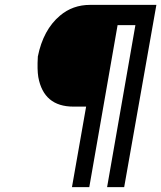

<svg xmlns="http://www.w3.org/2000/svg" viewBox="-20 -770 661 787"><path d="M275 -3 333 -333H281Q159 -333 137 -454Q132 -485 135 -536V-538Q157 -648 226 -706Q278 -750 349 -750H621L489 -3H419L535 -667H462L346 -3Z"/></svg>

Font: Hermit LightItalic
Style: Regular
Weight: 300
Italic angle: -10°
Designer: Pablo Caro
Version: Version 2.000;PS 002.000;hotconv 1.0.88;makeotf.lib2.5.64775